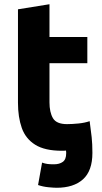

<svg xmlns="http://www.w3.org/2000/svg" viewBox="-20 -701 484 908"><path d="M248 187Q235 187 209 184.5Q183 182 160 174L179 68Q193 73 205 74.5Q217 76 235 76Q261 76 277 64.5Q293 53 293 24Q293 21 293 18.5Q293 16 292 11Q287 12 281 12Q275 12 273 12Q192 12 146.5 -16.5Q101 -45 83 -96Q65 -147 65 -215V-657L214 -681V-526H393V-402H214V-217Q214 -170 230.5 -142Q247 -114 297 -114Q321 -114 351 -117Q381 -120 404 -128Q410 -85 413.5 -52.5Q417 -20 417 22Q417 107 372.5 147Q328 187 248 187Z"/></svg>

Font: Ubuntu Sans ExtraBold
Style: Regular
Weight: 800
Designer: Dalton Maag Ltd
Foundry: Dalton Maag Ltd
Version: Version 1.006; ttfautohint (v1.8.4.7-5d5b)